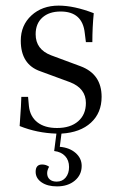

<svg xmlns="http://www.w3.org/2000/svg" viewBox="-20 -464 424 684"><path d="M342 -119Q342 -62 304 -27Q266 8 199 12L193 59Q228 62 249.5 81Q271 100 271 127Q271 159 246.5 179.5Q222 200 183 200Q149 200 128 185.5Q107 171 107 148Q107 122 130 122Q144 122 155 130Q148 142 148 153Q148 167 157 175Q166 183 182 183Q202 183 214 168.5Q226 154 226 131Q226 107 212 92Q198 77 173 74L181 12Q112 10 50 -15Q56 -99 56 -119H80L83 -86Q87 -49 113 -28.5Q139 -8 183 -8Q231 -8 258.5 -32Q286 -56 286 -97Q286 -149 230 -171L124 -210Q54 -234 54 -319Q54 -374 92 -409Q130 -444 189 -444Q244 -444 314 -417Q309 -367 309 -314H286L282 -346Q274 -423 196 -423Q155 -423 131 -401.5Q107 -380 107 -342Q107 -288 162 -267L267 -228Q342 -200 342 -119Z"/></svg>

Font: Arapey Thin
Style: Regular
Weight: 100
Designer: Eduardo Rodriguez Tunni
Foundry: Eduardo Rodriguez Tunni
Version: Version 4.000;hotconv 1.0.109;makeotfexe 2.5.65596